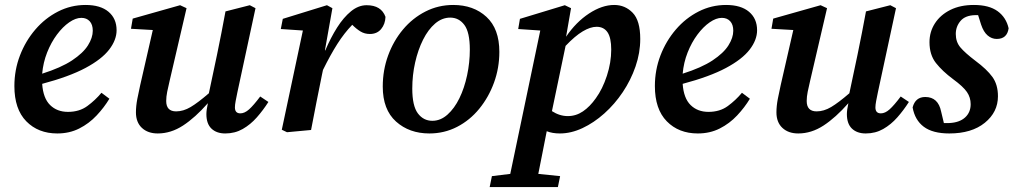

<svg xmlns="http://www.w3.org/2000/svg" viewBox="-20 -524 4089 774"><path d="M308 -452Q285 -452 259 -434Q233 -416 209.5 -384.5Q186 -353 170 -312.5Q154 -272 150 -227Q226 -251 270.5 -280.5Q315 -310 334.5 -341Q354 -372 354 -400Q354 -425 341.5 -438.5Q329 -452 308 -452ZM211 14Q134 14 86 -35Q38 -84 38 -177Q38 -242 60.5 -300.5Q83 -359 122.5 -405Q162 -451 214 -477.5Q266 -504 325 -504Q385 -504 417.5 -476.5Q450 -449 450 -402Q450 -363 420 -324Q390 -285 324.5 -250Q259 -215 150 -186Q154 -128 182 -100.5Q210 -73 254 -73Q300 -73 332 -96.5Q364 -120 389 -150L421 -126Q400 -91 369.5 -58.5Q339 -26 299.5 -6Q260 14 211 14Z M888 14Q853 14 832.5 -5.5Q812 -25 812 -64Q812 -80 818 -108Q767 -50 718 -18Q669 14 616 14Q576 14 552 -8.5Q528 -31 528 -71Q528 -96 533.5 -125Q539 -154 545 -180L596 -403L508 -408L515 -449L706 -503L732 -491L664 -199Q658 -174 654 -154Q650 -134 650 -117Q650 -75 690 -75Q719 -75 748.5 -92.5Q778 -110 822 -148L855 -304Q864 -348 872.5 -391Q881 -434 889 -478L987 -503L1010 -491L937 -152Q933 -133 930 -117Q927 -101 927 -91Q927 -67 949 -67Q966 -67 984 -83Q1002 -99 1029 -135L1062 -113Q1041 -80 1015.5 -51Q990 -22 958.5 -4Q927 14 888 14Z M1116 -1 1201 -401 1112 -407 1120 -448 1298 -503 1320 -491 1290 -322 1291 -320Q1313 -372 1339 -413Q1365 -454 1395 -478.5Q1425 -503 1458 -503Q1517 -503 1534 -456Q1533 -427 1516.5 -407Q1500 -387 1471 -387Q1450 -387 1433.5 -397Q1417 -407 1400 -424Q1368 -391 1340 -347Q1312 -303 1282 -242L1278 -223Q1266 -166 1255.5 -111Q1245 -56 1234 0L1137 9Z M1711 14Q1630 14 1576.5 -34Q1523 -82 1523 -175Q1523 -241 1544.5 -300Q1566 -359 1604.5 -405Q1643 -451 1695 -477.5Q1747 -504 1807 -504Q1889 -504 1941 -456Q1993 -408 1993 -315Q1993 -250 1971.5 -191Q1950 -132 1912 -85.5Q1874 -39 1822.5 -12.5Q1771 14 1711 14ZM1723 -37Q1756 -37 1784 -62Q1812 -87 1832 -128Q1852 -169 1863 -220.5Q1874 -272 1874 -324Q1874 -394 1852 -423.5Q1830 -453 1795 -453Q1762 -453 1734 -429Q1706 -405 1685.5 -364Q1665 -323 1653.5 -272Q1642 -221 1642 -167Q1642 -97 1664.5 -67Q1687 -37 1723 -37Z M2385 -416Q2360 -416 2329 -397.5Q2298 -379 2260 -339L2205 -76Q2236 -56 2269 -56Q2302 -56 2330 -75Q2358 -94 2382 -128Q2409 -165 2426.5 -218.5Q2444 -272 2444 -324Q2444 -372 2429 -394Q2414 -416 2385 -416ZM2237 14Q2207 14 2184 5Q2174 54 2166 96.5Q2158 139 2150 177L2238 186L2229 230H1954L1963 186L2037 177L2158 -401L2069 -407L2076 -448L2257 -503L2282 -491L2262 -376Q2302 -435 2354.5 -469.5Q2407 -504 2456 -504Q2500 -504 2530.5 -472.5Q2561 -441 2561 -367Q2561 -311 2542 -256Q2523 -201 2490.5 -152.5Q2458 -104 2416 -66.5Q2374 -29 2328 -7.5Q2282 14 2237 14Z M2890 -452Q2867 -452 2841 -434Q2815 -416 2791.5 -384.5Q2768 -353 2752 -312.5Q2736 -272 2732 -227Q2808 -251 2852.5 -280.5Q2897 -310 2916.5 -341Q2936 -372 2936 -400Q2936 -425 2923.5 -438.5Q2911 -452 2890 -452ZM2793 14Q2716 14 2668 -35Q2620 -84 2620 -177Q2620 -242 2642.5 -300.5Q2665 -359 2704.5 -405Q2744 -451 2796 -477.5Q2848 -504 2907 -504Q2967 -504 2999.5 -476.5Q3032 -449 3032 -402Q3032 -363 3002 -324Q2972 -285 2906.5 -250Q2841 -215 2732 -186Q2736 -128 2764 -100.5Q2792 -73 2836 -73Q2882 -73 2914 -96.5Q2946 -120 2971 -150L3003 -126Q2982 -91 2951.5 -58.5Q2921 -26 2881.5 -6Q2842 14 2793 14Z M3470 14Q3435 14 3414.5 -5.5Q3394 -25 3394 -64Q3394 -80 3400 -108Q3349 -50 3300 -18Q3251 14 3198 14Q3158 14 3134 -8.5Q3110 -31 3110 -71Q3110 -96 3115.5 -125Q3121 -154 3127 -180L3178 -403L3090 -408L3097 -449L3288 -503L3314 -491L3246 -199Q3240 -174 3236 -154Q3232 -134 3232 -117Q3232 -75 3272 -75Q3301 -75 3330.5 -92.5Q3360 -110 3404 -148L3437 -304Q3446 -348 3454.5 -391Q3463 -434 3471 -478L3569 -503L3592 -491L3519 -152Q3515 -133 3512 -117Q3509 -101 3509 -91Q3509 -67 3531 -67Q3548 -67 3566 -83Q3584 -99 3611 -135L3644 -113Q3623 -80 3597.5 -51Q3572 -22 3540.5 -4Q3509 14 3470 14Z M3807 14Q3740 14 3704 -13Q3668 -40 3659 -91Q3670 -133 3710 -133Q3762 -133 3774 -74L3785 -28Q3790 -28 3795.5 -28Q3801 -28 3807 -28Q3848 -30 3870.5 -50.5Q3893 -71 3893 -104Q3893 -131 3878 -153Q3863 -175 3822 -205Q3779 -237 3753 -270Q3727 -303 3727 -354Q3727 -396 3749 -430Q3771 -464 3811 -484Q3851 -504 3906 -504Q3967 -504 4001.5 -479Q4036 -454 4046 -410Q4040 -367 3998 -367Q3978 -367 3961.5 -381Q3945 -395 3935 -425L3923 -463Q3920 -463 3917 -463Q3914 -463 3911 -463Q3871 -462 3852 -439.5Q3833 -417 3833 -387Q3833 -355 3851.5 -333Q3870 -311 3912 -279Q3958 -245 3980.5 -214Q4003 -183 4003 -136Q4003 -72 3950 -29Q3897 14 3807 14Z"/></svg>

Font: Source Serif 4 SmText Semibold
Style: Italic
Weight: 600
Italic angle: -12°
Designer: Frank Grießhammer
Foundry: Adobe
Version: Version 4.005;hotconv 1.1.0;makeotfexe 2.6.0